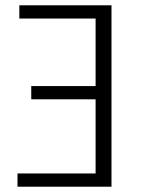

<svg xmlns="http://www.w3.org/2000/svg" viewBox="-20 -705 552 725"><path d="M53 -685V-635H341V-380H98V-330H341V-50H46V0H401V-685Z"/></svg>

Font: FiraGO Light
Style: Regular
Weight: 300
Designer: bBox Type
Foundry: bBox Type GmbH
Version: Version 1.001;PS 001.001;hotconv 1.0.88;makeotf.lib2.5.64775